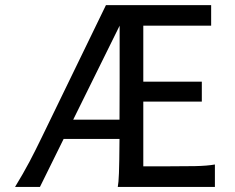

<svg xmlns="http://www.w3.org/2000/svg" viewBox="-20 -733 921 753"><path d="M542 -334.5V-80.6H622.1Q694.8 -80.6 744.1 -81.5Q793.5 -82.5 822.8 -87.9V0H441.9Q443.4 -8.3 444.6 -20.8Q445.8 -33.2 446.5 -54.2Q447.3 -75.2 447.8 -107.4Q448.2 -139.6 448.7 -188H229.5L136.7 0H39.1Q55.7 -26.9 69.3 -51Q83 -75.2 95.5 -98.4Q107.9 -121.6 119.6 -145.3Q131.3 -168.9 144 -194.8L395.5 -712.9H808.1V-632.3H542V-412.6H771.5V-334.5ZM267.1 -263.7H448.7Q449.2 -329.6 449.2 -419.4V-632.3Z"/></svg>

Font: Andika New Basic
Style: Regular
Weight: 400
Designer: Victor Gaultney, Annie Olsen, Julie Remington, Don Collingsworth, Eric Hays
Foundry: SIL International
Version: Version 5.500